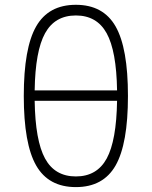

<svg xmlns="http://www.w3.org/2000/svg" viewBox="-20 -762 626 792"><path d="M293 9.8Q180.2 9.8 129.2 -79.3Q78.1 -168.5 78.1 -366.2Q78.1 -564 129.2 -653.1Q180.2 -742.2 293 -742.2Q405.8 -742.2 456.8 -653.1Q507.8 -564 507.8 -366.2Q507.8 -168.5 456.8 -79.3Q405.8 9.8 293 9.8ZM293 -34.2Q379.9 -34.2 420.2 -108.2Q460.4 -182.1 462.9 -346.2H123Q125.5 -182.1 165.8 -108.2Q206.1 -34.2 293 -34.2ZM123 -389.2H462.9Q460.4 -551.8 419.9 -625Q379.4 -698.2 293 -698.2Q206.5 -698.2 166 -625Q125.5 -551.8 123 -389.2Z"/></svg>

Font: Cascadia Code NF ExtraLight
Style: Regular
Weight: 200
Monospace: yes
Designer: Aaron Bell
Foundry: Saja Typeworks
Version: Version 2404.023; ttfautohint (v1.8.4)